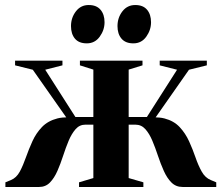

<svg xmlns="http://www.w3.org/2000/svg" viewBox="-20 -744 883 764"><path d="M1.5 0V-18.5L23.5 -27.5Q45.5 -36.5 58.8 -61.2Q72 -86 83.2 -118Q94.5 -150 109 -182Q123.5 -214 147 -238.5Q170.5 -263 208.5 -272.8Q246.5 -282.5 305 -269L272 -236.5L110.5 -466.5L40 -484V-502.5H228.5V-484L160 -466.5L280 -278.5H351.5V-467L298 -484V-502.5H547V-484L492 -467V-278.5H564.5L684.5 -466.5L615.5 -484V-502.5H803V-484L732 -466.5L571 -236.5L538 -269Q596.5 -282.5 634.2 -272.8Q672 -263 695 -238.2Q718 -213.5 732.5 -181.5Q747 -149.5 758 -117.5Q769 -85.5 782.8 -61Q796.5 -36.5 819 -27.5L840.5 -18.5V0H706.5Q680 0 662.2 -17.8Q644.5 -35.5 631.8 -64Q619 -92.5 608.5 -124.2Q598 -156 586.2 -184Q574.5 -212 558.5 -230Q542.5 -248 518.5 -248H492V-35.5L550.5 -18.5V0H294.5V-18.5L351.5 -35.5V-248H320Q296.5 -248 280.8 -230Q265 -212 253.2 -184Q241.5 -156 231.2 -124.2Q221 -92.5 208.5 -64Q196 -35.5 178.8 -17.8Q161.5 0 135.5 0ZM325 -571.5Q294 -571.5 278.2 -590.2Q262.5 -609 262.5 -640Q262.5 -673.5 282 -698.8Q301.5 -724 332.5 -724H333.5Q364 -724 380 -705.2Q396 -686.5 396 -655.5Q396 -624.5 376.8 -598Q357.5 -571.5 325.5 -571.5ZM510 -571.5Q479.5 -571.5 463.5 -590.2Q447.5 -609 447.5 -640Q447.5 -673.5 467 -698.8Q486.5 -724 518 -724H518.5Q549.5 -724 565.2 -705.2Q581 -686.5 581 -655.5Q581 -624.5 562 -598Q543 -571.5 511 -571.5Z"/></svg>

Font: Merriweather 144pt
Style: Bold
Weight: 700
Version: Version 2.100